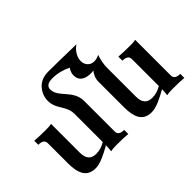

<svg xmlns="http://www.w3.org/2000/svg" viewBox="-126 -1116 1471 1471"><g transform="rotate(-45 609.5 -380.5)"><path d="M620.6 -676.3Q546.4 -712.9 469.2 -712.9Q396.5 -712.9 396.5 -663.1Q396.5 -623.5 433.6 -581.1Q479.5 -529.3 494.6 -503.4Q518.6 -462.9 518.6 -417.5V-86.4Q518.6 -43.9 578.6 -43.9V0Q530.3 -4.4 453.6 -4.4Q413.6 -4.4 392.1 1Q396.5 -34.2 396.5 -59.6Q338.9 -26.9 299.8 -10.7Q251.5 9.8 215.8 9.8Q145.5 9.8 115.7 -44.4Q92.8 -85.9 92.8 -167V-386.2Q92.8 -428.7 32.7 -428.7V-472.7Q79.1 -468.3 156.2 -468.3Q192.9 -468.3 214.8 -472.7V-160.6Q214.8 -65.4 297.4 -65.4Q325.7 -65.4 350.1 -73.2Q369.1 -79.1 396.5 -94.2V-399.9Q396.5 -425.3 389.2 -446.8Q377 -480.5 349.4 -523.4Q321.8 -566.4 321.8 -613.8Q321.8 -676.8 364.5 -724.1Q407.2 -771.5 483.4 -771.5Q573.2 -771.5 784.2 -766.6Q751.5 -745.6 732.9 -712.4Q715.8 -682.6 715.8 -651.4Q715.8 -620.6 735.8 -598.9Q755.9 -577.1 788.6 -577.1Q813.5 -577.1 843.8 -591.3Q822.3 -526.9 822.3 -472.7V-160.6Q822.3 -65.4 904.8 -65.4Q933.1 -65.4 957.5 -73.2Q976.6 -79.1 1003.9 -94.2V-386.2Q1003.9 -428.7 943.8 -428.7V-472.7Q990.2 -468.3 1074.2 -468.3Q1104 -468.3 1126 -472.7V-86.4Q1126 -43.9 1186 -43.9V0Q1137.7 -4.4 1061 -4.4Q1021 -4.4 999.5 1Q1003.9 -34.2 1003.9 -59.6Q946.3 -26.9 907.2 -10.7Q858.9 9.8 823.2 9.8Q752.9 9.8 723.1 -44.4Q700.2 -85.9 700.2 -167V-445.3Q700.2 -471.2 710.9 -496.1Q720.7 -518.6 733.4 -532.2Q719.7 -530.3 707 -530.3Q657.2 -530.3 630.4 -549.3Q599.1 -570.8 599.1 -613.8Q599.1 -645.5 620.6 -676.3Z"/></g></svg>

Font: Kelvinch
Style: Bold
Weight: 700
Designer: Paul James Miller
Foundry: High-Logic / Made with FontCreator
Version: Version 3.501;March 28, 2021;FontCreator 13.0.0.2683 64-bit